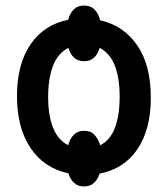

<svg xmlns="http://www.w3.org/2000/svg" viewBox="-20 -619 603 690"><path d="M282 51Q260 51 246 38Q232 25 226 4Q138 -15 89.5 -87.5Q41 -160 41 -274Q41 -387 89 -458.5Q137 -530 225 -548Q231 -571 245 -585Q259 -599 282 -599Q306 -599 320 -584.5Q334 -570 340 -546Q423 -528 472.5 -457Q522 -386 522 -268Q522 -154 474 -83Q426 -12 338 5Q331 26 317.5 38.5Q304 51 282 51ZM282 -399Q260 -399 246 -412Q232 -425 226 -447Q188 -428 170.5 -382.5Q153 -337 153 -271Q153 -205 170.5 -160.5Q188 -116 225 -97Q231 -120 245 -134.5Q259 -149 282 -149Q306 -149 319.5 -134.5Q333 -120 340 -97Q376 -115 393 -159.5Q410 -204 410 -271Q410 -339 392.5 -383.5Q375 -428 338 -447Q332 -425 318 -412Q304 -399 282 -399Z"/></svg>

Font: Noto Sans Mono SemiCondensed SemiBold
Style: Regular
Weight: 600
Width: 4
Designer: Monotype Design Team
Foundry: Monotype Imaging Inc.
Version: Version 2.014; ttfautohint (v1.8.4.7-5d5b)